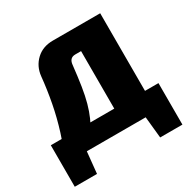

<svg xmlns="http://www.w3.org/2000/svg" viewBox="-185 -857 1153 1174"><g transform="rotate(-30 391.5 -269.5)"><path d="M676 -690V0H459V-548H418Q397 -548 385.5 -536Q374 -524 372 -500Q363 -418 353.5 -357.5Q344 -297 331 -250Q318 -203 300.5 -163.5Q283 -124 259 -85Q235 -46 203 0H28Q72 -90 100 -179Q128 -268 145 -357.5Q162 -447 171 -537Q178 -603 224 -646.5Q270 -690 342 -690ZM184 -7 168 151H11V-7ZM771 -142V0H11V-142ZM771 -7V151H614L598 -7Z"/></g></svg>

Font: Exo 2 Black
Style: Regular
Weight: 900
Designer: Natanael Gama
Foundry: Natanael Gama
Version: Version 2.010